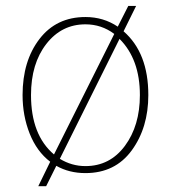

<svg xmlns="http://www.w3.org/2000/svg" viewBox="-20 -563 571 644"><path d="M55.7 -244.1Q55.7 -358.4 112.3 -432.1Q168.9 -505.9 266.6 -505.9Q327.1 -505.9 375 -473.6L410.2 -543H436.5L394.5 -458Q477.5 -385.7 477.5 -244.1Q477.5 -134.8 421.9 -58.6Q366.2 17.6 266.6 17.6Q211.9 17.6 168.9 -6.8L134.8 61.5H108.4L148.4 -20.5Q103.5 -54.7 79.6 -114.7Q55.7 -174.8 55.7 -244.1ZM380.9 -432.6 180.7 -30.3Q220.7 -5.9 266.6 -5.9Q348.6 -5.9 398.9 -73.7Q449.2 -141.6 449.2 -244.1Q449.2 -364.3 380.9 -432.6ZM363.3 -449.2Q320.3 -481.4 266.6 -481.4Q186.5 -481.4 135.3 -415.5Q84 -349.6 84 -244.1Q84 -110.4 161.1 -44.9Z"/></svg>

Font: Gothic A1 Thin
Style: Regular
Weight: 250
Designer: HanYang I&C Co.,Ltd.
Foundry: HanYang I&C Co.,Ltd.
Version: Version 2.50